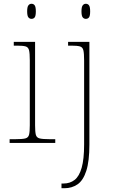

<svg xmlns="http://www.w3.org/2000/svg" viewBox="-20 -758 604 1018"><path d="M31 0V-20H61Q98 -20 114 -24Q130 -28 134 -43.5Q138 -59 138 -94V-438Q138 -475 134 -491.5Q130 -508 115.5 -512Q101 -516 71 -516H53V-536H166V-94Q166 -59 170 -43.5Q174 -28 190.5 -24Q207 -20 243 -20H273V0ZM147 -658Q137 -658 130.5 -666Q124 -674 124 -698Q124 -721 130.5 -729.5Q137 -738 147 -738Q158 -738 164 -729.5Q170 -721 170 -698Q170 -674 164 -666Q158 -658 147 -658ZM306 240V215H317Q351 215 375.5 196Q400 177 413 131.5Q426 86 426 8V-438Q426 -475 422 -491.5Q418 -508 403.5 -512Q389 -516 359 -516H341V-536H454V8Q454 97 437.5 148Q421 199 391 219.5Q361 240 322 240ZM435 -658Q425 -658 418.5 -666Q412 -674 412 -698Q412 -721 418.5 -729.5Q425 -738 435 -738Q446 -738 452 -729.5Q458 -721 458 -698Q458 -674 452 -666Q446 -658 435 -658Z"/></svg>

Font: Noto Serif Thai Thin
Style: Regular
Weight: 250
Version: Version 2.001